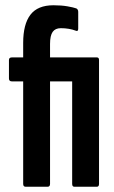

<svg xmlns="http://www.w3.org/2000/svg" viewBox="-20 -709 433 729"><path d="M77 0Q68 0 68 -11V-400H25Q14 -400 14 -411V-481Q14 -491 25 -491H68V-546Q68 -617 95.5 -653Q123 -689 183 -689Q213 -689 236 -685Q259 -681 270 -677Q277 -673 277 -664V-600Q277 -588 266 -593Q256 -597 241.5 -599.5Q227 -602 211 -602Q190 -602 180 -588Q170 -574 170 -542V-491H348Q356 -491 356 -481V-11Q356 0 348 0H262Q254 0 254 -11V-400H170V-11Q170 0 161 0Z"/></svg>

Font: Sofia Sans Extra Condensed
Style: Bold
Weight: 700
Designer: Botio Nikoltchev, Ani Petrova
Foundry: lettersoup
Version: Version 4.101